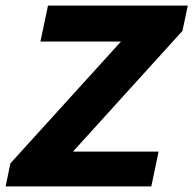

<svg xmlns="http://www.w3.org/2000/svg" viewBox="-46 -664 689 684"><path d="M-26 0 -9 -82 385 -516H98L125 -644H623L604 -554L214 -124H519L493 0Z"/></svg>

Font: Kanit SemiBold
Style: Italic
Weight: 600
Italic angle: -12°
Designer: Katatrad Team
Foundry: CadsonDemak
Version: Version 2.000; ttfautohint (v1.8.3)